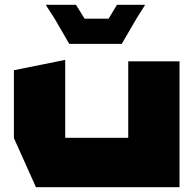

<svg xmlns="http://www.w3.org/2000/svg" viewBox="-20 -781 807 801"><path d="M515 0V-525H729V0H516ZM130 0 38 -205V-206H515V0ZM38 -206V-488L251 -531H252V-206ZM433 -703 468 -761H585V-760L549 -703ZM208 -703 172 -759V-761H297L333 -703ZM269 -598 208 -703H549L488 -598Z"/></svg>

Font: Foldit ExtraBold
Style: Regular
Weight: 800
Version: Version 1.003